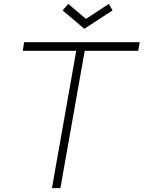

<svg xmlns="http://www.w3.org/2000/svg" viewBox="-20 -967 738 987"><path d="M413.5 -819 302 -913.5 331 -947 422 -870 539.5 -947 558.5 -913.5ZM690.5 -706H415.5L290.5 0H247L372 -706H97L104 -750H698Z"/></svg>

Font: Russisch Sans ExtraLight
Style: Italic
Weight: 200
Width: 4
Italic angle: -10°
Designer: Michael Sharanda (font) & Cristiano Sobral (main changes)
Foundry: Michael Sharanda
Version: Version 2.00;September 8, 2020;FontCreator 13.0.0.2681 64-bi